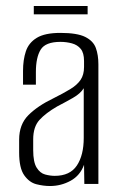

<svg xmlns="http://www.w3.org/2000/svg" viewBox="-20 -615 397 642"><path d="M147 7Q125 7 101.5 1Q78 -5 61 -29Q44 -53 44 -105V-148Q44 -199 75 -230Q106 -261 158 -286Q192 -303 215 -317Q238 -331 249.5 -348Q261 -365 261 -391V-411Q261 -438 250 -451.5Q239 -465 220.5 -470Q202 -475 182 -475Q132 -475 116 -449Q100 -423 100 -374V-332H57V-378Q57 -415 66.5 -443.5Q76 -472 103 -488.5Q130 -505 182 -505Q238 -505 265 -491.5Q292 -478 300.5 -454.5Q309 -431 309 -400V0H262L261 -64Q248 -28 216 -10.5Q184 7 147 7ZM163 -27Q214 -27 237 -61.5Q260 -96 260 -154V-320Q249 -302 223.5 -287.5Q198 -273 171 -259Q133 -237 112 -214Q91 -191 91 -149V-113Q91 -73 102.5 -54.5Q114 -36 131 -31.5Q148 -27 163 -27ZM93 -567V-595H273V-567Z"/></svg>

Font: Alumni Sans Thin Light
Style: Regular
Weight: 300
Version: Version 1.018